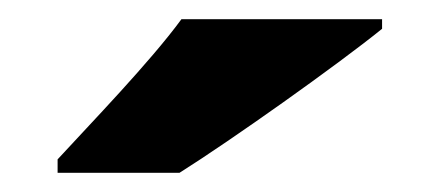

<svg xmlns="http://www.w3.org/2000/svg" viewBox="-20 -837 458 200"><path d="M378 -807V-817H169C136 -772 74 -708 40 -671V-657H167C221 -691 331 -769 378 -807Z"/></svg>

Font: Noto Sans Tamil UI Black
Style: Regular
Weight: 900
Designer: Jelle Bosma - Monotype Design Team
Foundry: Monotype Imaging Inc.
Version: Version 2.004